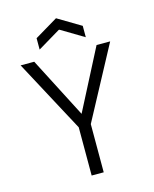

<svg xmlns="http://www.w3.org/2000/svg" viewBox="-131 -991 863 1077"><g transform="rotate(-15 300.0 -452.0)"><path d="M265 0V-280L40 -700H119L300 -349L481 -700H560L335 -280V0ZM166 -758V-824L300 -904L434 -824V-758L302 -837H298Z"/></g></svg>

Font: DM Mono Light
Style: Regular
Weight: 300
Designer: Colophon Foundry
Foundry: Colophon Foundry
Version: Version 1.000; ttfautohint (v1.8.2.53-6de2)